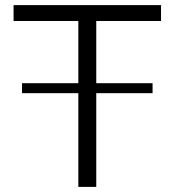

<svg xmlns="http://www.w3.org/2000/svg" viewBox="-20 -730 681 750"><path d="M609 -710H33V-648H286V-405H66V-366H286V0H356V-366H576V-405H356V-648H609Z"/></svg>

Font: Raleway Reg
Style: Regular
Weight: 400
Designer: Matt McInerney, Pablo Impallari, Rodrigo Fuenzalida
Foundry: Matt McInerney, Pablo Impallari, Rodrigo Fuenzalida
Version: Version 3.00 July 28, 2015